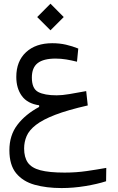

<svg xmlns="http://www.w3.org/2000/svg" viewBox="-20 -690 626 1018"><path d="M306.6 307.1Q226.1 307.1 163.6 289.6Q101.1 272 65.4 228.3Q29.8 184.6 29.8 106.4Q29.8 27.3 72.3 -28.3Q114.7 -84 187.5 -123V-131.8Q125.5 -140.6 95.9 -181.2Q66.4 -221.7 66.4 -282.2Q66.4 -365.2 117.9 -413.1Q169.4 -460.9 256.8 -460.9Q295.9 -460.9 329.8 -453.1Q363.8 -445.3 395 -432.6L388.2 -362.8Q358.9 -370.1 331.1 -374.8Q303.2 -379.4 274.4 -379.4Q210.9 -379.4 179.9 -355.5Q148.9 -331.5 148.9 -278.8Q148.9 -220.2 182.4 -202.4Q215.8 -184.6 280.8 -184.6Q309.6 -184.6 348.1 -191.2Q386.7 -197.8 437 -207L445.3 -130.9Q339.4 -106.9 272.9 -81.3Q206.5 -55.7 170.7 -27.8Q134.8 0 121.3 31.2Q107.9 62.5 107.9 97.2Q107.9 143.6 127.4 171.9Q147 200.2 193.8 212.6Q240.7 225.1 322.8 225.1Q383.8 225.1 439.2 217Q494.6 209 543.5 200.2L542.5 271Q495.6 286.1 432.1 296.6Q368.7 307.1 306.6 307.1ZM247.6 -529.3 177.2 -599.6 247.6 -670.4 317.9 -599.6Z"/></svg>

Font: Cascadia Code PL SemiLight
Style: Regular
Weight: 350
Monospace: yes
Designer: Aaron Bell
Foundry: Saja Typeworks
Version: Version 2404.023; ttfautohint (v1.8.4)